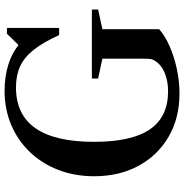

<svg xmlns="http://www.w3.org/2000/svg" viewBox="-2 -810 822 859"><g transform="rotate(-90 409.5 -381.0)"><path d="M420 10.5Q310.5 10.5 227 -38Q143.5 -86.5 96.8 -172.5Q50 -258.5 50 -371Q50 -458 78.2 -531.2Q106.5 -604.5 158 -658.5Q209.5 -712.5 279.5 -742.2Q349.5 -772 432.5 -772Q493.5 -772 546.8 -756Q600 -740 634.5 -711H638.5L687.5 -761.5H713.5V-528H681.5Q649 -599.5 615.5 -641.8Q582 -684 541.8 -702.5Q501.5 -721 447.5 -721Q204 -721 204 -372.5Q204 -203 259.8 -121.8Q315.5 -40.5 430 -40.5Q476.5 -40.5 512.8 -55.8Q549 -71 566.5 -99.5Q572.5 -107.5 574.2 -117.8Q576 -128 576 -152.5V-334.5L487 -353.5V-381.5H796V-353.5L708 -334.5V-80.5Q679 -54.5 631.8 -33.8Q584.5 -13 529.2 -1.2Q474 10.5 420 10.5Z"/></g></svg>

Font: Libre Caslon Text Medium
Style: Regular
Weight: 500
Designer: Pablo Impallari, Rodrigo Fuenzalida, Katja Schimmel
Foundry: Pablo Impallari, Rodrigo Fuenzalida
Version: Version 2.000